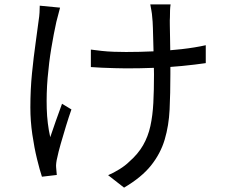

<svg xmlns="http://www.w3.org/2000/svg" viewBox="-20 -800 1040 879"><path d="M761 -780Q759 -767 758.5 -752.5Q758 -738 758 -721Q757 -710 757.5 -685Q758 -660 758.5 -628.5Q759 -597 759.5 -564Q760 -531 760 -503.5Q760 -476 760 -459Q760 -373 756.5 -299Q753 -225 734 -161Q715 -97 671.5 -42.5Q628 12 548 59L475 2Q499 -8 526.5 -25Q554 -42 572 -60Q612 -95 635 -135Q658 -175 668.5 -223Q679 -271 682 -329Q685 -387 685 -459Q685 -483 684 -520.5Q683 -558 682 -598.5Q681 -639 680 -672Q679 -705 677 -720Q676 -737 673 -752.5Q670 -768 668 -780ZM396 -573Q418 -570 445 -567Q472 -564 501.5 -563Q531 -562 557 -562Q619 -562 684.5 -565Q750 -568 811.5 -575Q873 -582 922 -593V-511Q874 -504 813.5 -498Q753 -492 687.5 -489.5Q622 -487 558 -487Q534 -487 504.5 -488Q475 -489 446.5 -490Q418 -491 396 -493ZM255 -765Q251 -751 246.5 -732.5Q242 -714 238 -700Q226 -646 215 -580Q204 -514 198 -443Q192 -372 194 -303Q196 -234 210 -172Q221 -204 235.5 -246Q250 -288 264 -325L307 -299Q295 -265 282 -222.5Q269 -180 258 -141.5Q247 -103 242 -78Q239 -67 237.5 -54Q236 -41 237 -33Q238 -25 238.5 -16Q239 -7 240 1L172 9Q162 -21 149.5 -72Q137 -123 128 -184.5Q119 -246 119 -308Q119 -390 126.5 -465Q134 -540 143 -603Q152 -666 157 -707Q160 -725 161 -743Q162 -761 162 -774Z"/></svg>

Font: Noto Sans HK
Style: Regular
Weight: 400
Designer: Ryoko NISHIZUKA 西塚涼子 (kana, bopomofo & ideographs); Paul D. Hunt (Latin, Greek & Cyrillic); Sandoll Communications 산돌커뮤니
Foundry: Adobe
Version: Version 2.004-H2;hotconv 1.0.118;makeotfexe 2.5.65603